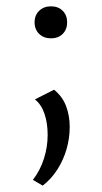

<svg xmlns="http://www.w3.org/2000/svg" viewBox="-20 -400 322 604"><path d="M114.4 184 83.5 165.9Q106.5 136.1 118.2 99.1Q129.9 62.1 129.9 24.9Q129.9 -12.8 120 -42Q110.1 -71.3 89.8 -87.3L150.1 -117.8Q176.5 -96.4 187.9 -66.2Q199.3 -36 199.3 -0.6Q199.3 34.8 189.3 69.4Q179.3 103.9 160.3 133.5Q141.4 163.1 114.4 184ZM140.5 -279.4Q117.7 -279.4 103.3 -293.3Q88.8 -307.3 88.8 -329.5Q88.8 -352.2 103.3 -366.1Q117.7 -380.1 140.5 -380.1Q163.3 -380.1 177.2 -366.1Q191.2 -352.2 191.2 -329.5Q191.2 -307.3 177.2 -293.3Q163.3 -279.4 140.5 -279.4Z"/></svg>

Font: Ysabeau
Style: Bold
Weight: 700
Designer: Christian Thalmann (Catharsis Fonts)
Version: Version 2.000;gftools[0.9.27.dev2+g8671c4b]